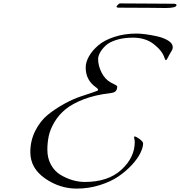

<svg xmlns="http://www.w3.org/2000/svg" viewBox="-20 -1083 1056 1127"><path d="M683 -1063Q742 -1063 855 -1062Q968 -1061 1000 -1061Q1016 -1061 1016 -1053Q1016 -1036 951 -1036Q931 -1036 864 -1037Q797 -1038 676 -1038Q664 -1038 664 -1045Q664 -1047 672 -1055Q680 -1063 683 -1063ZM430 24Q330 24 244 -36Q158 -96 158 -190Q158 -258 187.5 -316Q217 -374 261 -409.5Q305 -445 357 -473.5Q409 -502 453 -516.5Q497 -531 526.5 -541Q556 -551 556 -554Q556 -562 544 -570Q483 -612 483 -687Q483 -718 502 -752Q521 -786 556.5 -816.5Q592 -847 651.5 -866.5Q711 -886 782 -886Q802 -886 834 -882Q866 -878 903.5 -869.5Q941 -861 967.5 -844.5Q994 -828 994 -806Q994 -797 990.5 -790Q987 -783 979.5 -771Q972 -759 966 -746Q958 -730 954 -730Q950 -730 946 -742Q934 -783 884.5 -822.5Q835 -862 760 -862Q705 -862 662.5 -848.5Q620 -835 598.5 -814Q577 -793 566.5 -773Q556 -753 556 -736Q556 -698 575.5 -658.5Q595 -619 628 -600Q668 -581 668 -576Q668 -559 660 -549Q652 -539 626 -536Q538 -526 471 -500Q404 -474 364.5 -441.5Q325 -409 300 -367Q275 -325 266.5 -286Q258 -247 258 -204Q258 -154 279.5 -115.5Q301 -77 335.5 -56.5Q370 -36 406 -25.5Q442 -15 478 -15Q615 -15 693 -87Q771 -159 771 -250Q771 -257 769 -265.5Q767 -274 767 -276Q767 -282 771 -282Q778 -282 799 -267Q820 -252 820 -241Q820 -218 804 -185Q788 -152 754.5 -115.5Q721 -79 676 -48Q631 -17 566 3.5Q501 24 430 24Z"/></svg>

Font: Miama Nueva
Style: Medium
Weight: 400
Italic angle: -28°
Version: Version 1.0